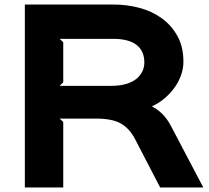

<svg xmlns="http://www.w3.org/2000/svg" viewBox="-20 -830 925 850"><path d="M880 0H689L578 -214Q553 -262 514.5 -283.5Q476 -305 405 -305H244L260 -290V0H90V-810H482Q542 -810 598 -795Q654 -780 697 -748.5Q740 -717 766 -669.5Q792 -622 792 -557Q792 -525 780.5 -494.5Q769 -464 750 -438.5Q731 -413 706 -392.5Q681 -372 654 -360V-358Q674 -349 696.5 -327.5Q719 -306 736 -274ZM619 -553Q619 -605 584 -631.5Q549 -658 482 -658H244L260 -643V-466L244 -450H472Q511 -450 539 -458.5Q567 -467 584.5 -481.5Q602 -496 610.5 -514.5Q619 -533 619 -553Z"/></svg>

Font: TypoPRO Sinkin Sans
Style: 700 Bold
Weight: 700
Designer: Keith Bates
Foundry: K-Type
Version: Sinkin Sans (version 1.0)  by Keith Bates   •   © 2014   www